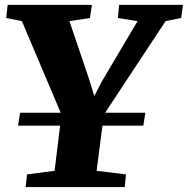

<svg xmlns="http://www.w3.org/2000/svg" viewBox="-20 -763 766 783"><path d="M62 -303.2H227.5L69.3 -676.8L5.4 -689.5L11.2 -743.2H355L346.7 -689.5L263.2 -676.8L342.3 -443.4L364.7 -371.1L395 -430.2L541 -676.8L460.9 -689.5L465.8 -743.2H726.1L718.8 -689.5L655.3 -676.8L408.7 -303.2H572.8L564.5 -250.5H397.9L374 -66.4L493.7 -51.8L488.8 0H84.5L90.3 -51.8L202.6 -66.4L225.1 -250.5H53.7Z"/></svg>

Font: Merriweather UltraBold
Style: Italic
Weight: 900
Italic angle: -7°
Designer: Eben Sorkin ( eben@eyebytes.com )
Foundry: Eben Sorkin ( eben@eyebytes.com )
Version: Version 1.52; ttfautohint (v1.4.1)